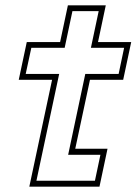

<svg xmlns="http://www.w3.org/2000/svg" viewBox="-20 -697 510 717"><path d="M89.5 0 174.5 -399H50L80 -540H204.5L233.5 -677H375L346 -540H470L440 -399H316L261 -141.5H381.5L351.5 0ZM116 -22H334.5L355 -119H234.5L298.5 -421H423L443.5 -518.5H319.5L348.5 -655.5H250.5L221.5 -518.5H97L76 -421H201Z"/></svg>

Font: Tourney Thin ExtraLight
Style: Italic
Weight: 250
Italic angle: -12°
Version: Version 1.015